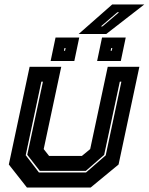

<svg xmlns="http://www.w3.org/2000/svg" viewBox="-20 -839 666 859"><path d="M100.5 0 19.5 -103 112.5 -540H254L175.5 -172L199.5 -141.5H346.5L383.5 -172L462 -540H603.5L510.5 -103L385.5 0ZM154 -67.5H365L453 -144L523 -473.5H516L446 -146L364 -74.5H158L102 -146.5L172 -473.5H165L95 -144.5ZM414.5 -566 436.5 -671H542.5L520.5 -566ZM206.5 -566 228.5 -671H334.5L312.5 -566ZM266 -612H271L273.5 -624H268.5ZM475 -612H480L482.5 -624H477.5ZM332 -687 482 -819H625.5L455.5 -687ZM431.5 -721H438.5L512.5 -784H505Z"/></svg>

Font: Tourney ExtraBold
Style: Italic
Weight: 800
Italic angle: -12°
Version: Version 1.015